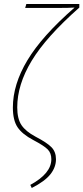

<svg xmlns="http://www.w3.org/2000/svg" viewBox="-20 -752 420 968"><path d="M140.1 195.8 132.8 180.2Q238.8 122.6 238.8 50.8Q238.8 20 220.7 1.5Q202.6 -17.1 147.9 -45.9Q92.3 -75.2 68.6 -110.4Q44.9 -145.5 44.9 -210Q44.9 -326.2 118.2 -448.2Q191.4 -570.3 356 -713.9Q329.1 -711.9 263.2 -711.9H106.9L112.8 -731.9H379.9V-713.9Q211.9 -565.4 139.4 -445.1Q66.9 -324.7 66.9 -210.9Q66.9 -152.8 88.6 -120.8Q110.4 -88.9 159.2 -63Q217.3 -32.7 239.7 -9.5Q262.2 13.7 262.2 50.8Q262.2 91.3 234.1 126.7Q206.1 162.1 140.1 195.8Z"/></svg>

Font: Fira Sans Compressed Thin
Style: Italic
Weight: 100
Width: 3
Italic angle: -8°
Designer: Carrois Corporate & Edenspiekermann AG
Foundry: Carrois Corporate GbR & Edenspiekermann AG
Version: Version 4.203;PS 004.203;hotconv 1.0.88;makeotf.lib2.5.64775